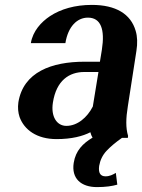

<svg xmlns="http://www.w3.org/2000/svg" viewBox="-20 -558 580 784"><path d="M55 -140C52 -118 54 -98 60 -80C79 -28 130 10 211 10C273 10 318 -2 349 -18C351 -10 354 -2 358 4C318 28 289 57 281 107C271 171 311 206 376 206C411 206 438 202 459 196L453 148C441 155 428 162 411 162C389 162 381 147 385 119C389 96 399 75 415 58C431 41 451 24 478 5H502L503 -3C493 -36 494 -75 502 -124L537 -350C542 -381 541 -409 534 -432C514 -501 453 -538 355 -538C286 -538 228 -521 184 -492C148 -468 114 -431 106 -382H247C258 -450 295 -486 339 -486C392 -486 409 -438 396 -355L388 -306H325C191 -306 75 -264 55 -140ZM196 -139C210 -230 263 -264 324 -264H382L359 -123C336 -78 296 -44 251 -44C212 -44 187 -82 196 -139Z"/></svg>

Font: Aerodynamic
Style: Obl
Weight: 500
Designer: Google
Version: Version 2.000980; 2014